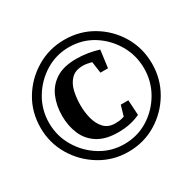

<svg xmlns="http://www.w3.org/2000/svg" viewBox="-116 -816 727 725"><g transform="rotate(-30 247.5 -454.0)"><path d="M248 -210Q182 -210 126.5 -243.5Q71 -277 38 -332.5Q5 -388 5 -454Q5 -522 38 -577Q71 -632 126.5 -665Q182 -698 248 -698Q316 -698 371 -665Q426 -632 458.5 -577Q491 -522 491 -454Q491 -388 458.5 -332.5Q426 -277 371 -243.5Q316 -210 248 -210ZM251 -293Q197 -293 163 -314.5Q129 -336 113.5 -372.5Q98 -409 98 -452Q98 -497 113.5 -533.5Q129 -570 162.5 -591.5Q196 -613 251 -613Q276 -613 301 -609Q326 -605 348 -598L338 -522H305L298 -572Q286 -575 277.5 -576.5Q269 -578 260 -578Q227 -578 209 -559.5Q191 -541 184.5 -512.5Q178 -484 178 -452Q178 -422 185.5 -393.5Q193 -365 210.5 -346.5Q228 -328 258 -328Q268 -328 276.5 -329Q285 -330 298 -334L311 -379H344L348 -313Q326 -303 303 -298Q280 -293 251 -293ZM249 -243Q307 -243 353.5 -272Q400 -301 428 -349Q456 -397 456 -454Q456 -511 428 -559Q400 -607 353.5 -636Q307 -665 249 -665Q193 -665 146 -636Q99 -607 70.5 -559Q42 -511 42 -454Q42 -397 70.5 -349Q99 -301 146 -272Q193 -243 249 -243Z"/></g></svg>

Font: Manuale
Style: Regular
Weight: 400
Designer: Eduardo Tunni / Pablo Cosgaya
Foundry: Eduardo Tunni / Pablo Cosgaya
Version: Version 1.002